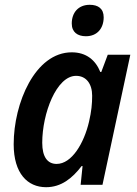

<svg xmlns="http://www.w3.org/2000/svg" viewBox="-20 -770 572 800"><path d="M338 -619C385 -619 412 -652 412 -698C412 -734 389 -750 354 -750C306 -750 279 -717 279 -672C279 -636 303 -619 338 -619ZM172 10C235 10 281 -27 320 -78H324L316 0H407L523 -542H429L402 -470H398C378 -520 339 -552 279 -552C126 -552 37 -340 37 -169C37 -47 95 10 172 10ZM216 -87C178 -87 156 -116 156 -175C156 -297 215 -454 297 -454C339 -454 364 -421 364 -371C364 -338 361 -306 351 -263C330 -173 279 -87 216 -87Z"/></svg>

Font: Noto Sans SemiCondensed SemiBold
Style: Italic
Weight: 600
Width: 4
Italic angle: -12°
Designer: Monotype Design Team
Foundry: Monotype Imaging Inc.
Version: Version 2.013